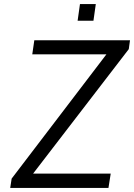

<svg xmlns="http://www.w3.org/2000/svg" viewBox="-20 -920 656 940"><path d="M30 0 37 -45.5 501 -654H138L148 -723H616.5L610.5 -679.5L142 -70H522L511 0ZM360 -818.5 371.5 -900H449L437.5 -818.5Z"/></svg>

Font: Public Sans Light
Style: Italic
Weight: 300
Italic angle: -8°
Designer: The Public Sans project authors (U.S. Web Design System). Libre Franklin designed by Pablo Impallari and Rodrigo Fuenzal
Version: Version 1.007; ttfautohint (v1.8.1) -l 8 -r 50 -G 200 -x 14 